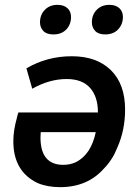

<svg xmlns="http://www.w3.org/2000/svg" viewBox="-20 -762 571 792"><path d="M228 10Q341 10 409 -67Q444 -103 463 -151Q496 -224 496 -310Q496 -415 437.5 -472.5Q379 -530 276 -530Q174 -530 89 -480L113 -396Q184 -436 255 -436Q319 -436 351.5 -399.5Q384 -363 384 -298H56Q52 -288 50 -277Q35 -224 35 -179Q35 -55 135 -7Q175 10 228 10ZM241 -82Q147 -82 147 -195L148 -217H375Q356 -125 293 -93Q269 -82 241 -82ZM200 -620Q234 -620 253.5 -640.5Q273 -661 273 -692Q273 -715 258 -728.5Q243 -742 217 -742Q185 -742 165 -721.5Q145 -701 145 -670Q145 -649 158.5 -634.5Q172 -620 200 -620ZM414 -620Q448 -620 467.5 -641Q487 -662 487 -692Q487 -715 472 -728.5Q457 -742 431 -742Q399 -742 379 -721.5Q359 -701 359 -670Q359 -649 372.5 -634.5Q386 -620 414 -620Z"/></svg>

Font: Brisa Sans Medium
Style: Italic
Weight: 600
Italic angle: -8°
Designer: Dalton Maag Ltd
Foundry: Dalton Maag Ltd
Version: Version 1.101;July 10, 2019;FontCreator 11.5.0.2425 64-bit